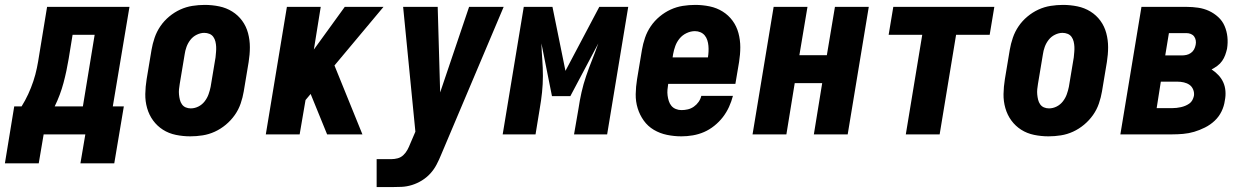

<svg xmlns="http://www.w3.org/2000/svg" viewBox="-69 -548 5089 783"><path d="M-49 118 -11 -114H19Q34 -138 46 -164Q58 -190 67 -217Q76 -244 81.5 -271Q87 -298 91 -325L123 -520H459L391 -114H436L397 118H259L279 0H109L89 118ZM154 -114H269L317 -406H227L211 -308Q203 -259 190 -210Q177 -161 154 -114Z M707 8Q707 8 707 8Q707 8 707 8Q677 8 648 2Q619 -4 595.5 -19Q572 -34 555.5 -56.5Q539 -79 531 -107Q523 -135 523.5 -164.5Q524 -194 529 -225L549 -345Q553 -369 561.5 -394Q570 -419 585 -441Q600 -463 621 -480.5Q642 -498 666 -509Q690 -520 715.5 -524Q741 -528 766 -528Q766 -528 766 -528Q766 -528 766 -528Q796 -528 825 -522Q854 -516 878 -501Q902 -486 918.5 -463.5Q935 -441 942.5 -413Q950 -385 950 -355.5Q950 -326 945 -295L925 -175Q921 -151 912.5 -126Q904 -101 888.5 -79Q873 -57 852 -39.5Q831 -22 807 -11Q783 0 757.5 4Q732 8 707 8ZM709 -106Q725 -106 740 -113.5Q755 -121 765.5 -134.5Q776 -148 781.5 -163.5Q787 -179 790 -194L810 -314Q811 -325 812 -336Q813 -347 812.5 -357.5Q812 -368 809.5 -378.5Q807 -389 801 -397.5Q795 -406 785 -410Q775 -414 764 -414Q749 -414 733.5 -406.5Q718 -399 707.5 -385.5Q697 -372 691.5 -356.5Q686 -341 684 -326L664 -206Q662 -195 661 -184Q660 -173 661 -162.5Q662 -152 664.5 -141.5Q667 -131 673 -122.5Q679 -114 688.5 -110Q698 -106 709 -106Z M1015 0 1101 -520H1239L1211 -346L1337 -520H1495L1295 -281L1409 0H1265L1199 -162L1198 -165L1177 -140L1153 0Z M1467 215V101H1527Q1540 101 1553 97.5Q1566 94 1576 84.5Q1586 75 1592.5 63Q1599 51 1604 38L1625 -11L1575 -520H1716L1726 -171L1844 -520H1985L1730 83Q1722 103 1711.5 123Q1701 143 1686 159.5Q1671 176 1651.5 188Q1632 200 1611 206.5Q1590 213 1569 214Q1548 215 1527 215Z M1981 0 2067 -520H2184L2237 -259L2375 -520H2493L2407 0H2272L2290 -104Q2295 -138 2302.5 -171.5Q2310 -205 2321.5 -238.5Q2333 -272 2346 -304.5Q2359 -337 2371 -371L2257 -156H2182L2139 -371Q2140 -337 2142.5 -304.5Q2145 -272 2145 -238.5Q2145 -205 2141.5 -171.5Q2138 -138 2132 -104L2115 0Z M2710 8Q2680 8 2651 2Q2622 -4 2597.5 -18.5Q2573 -33 2556.5 -56Q2540 -79 2531.5 -106.5Q2523 -134 2523.5 -164Q2524 -194 2529 -225L2549 -345Q2553 -369 2561.5 -394Q2570 -419 2585 -441Q2600 -463 2621 -480.5Q2642 -498 2666 -509Q2690 -520 2715.5 -524Q2741 -528 2766 -528Q2766 -528 2766 -528Q2766 -528 2766 -528Q2796 -528 2825 -522Q2854 -516 2878 -501Q2902 -486 2918.5 -463.5Q2935 -441 2942.5 -413Q2950 -385 2950 -355.5Q2950 -326 2945 -295L2930 -206H2656Q2654 -194 2653 -182Q2652 -170 2653.5 -158.5Q2655 -147 2658.5 -136Q2662 -125 2669 -116.5Q2676 -108 2687 -103.5Q2698 -99 2710 -99Q2723 -99 2736 -102Q2749 -105 2760.5 -113Q2772 -121 2780 -132.5Q2788 -144 2791 -157H2920Q2914 -134 2904 -112Q2894 -90 2879 -70.5Q2864 -51 2844 -35Q2824 -19 2802 -9.5Q2780 0 2756.5 4Q2733 8 2710 8ZM2674 -314H2818Q2820 -326 2820.5 -338Q2821 -350 2820 -361.5Q2819 -373 2815.5 -384Q2812 -395 2805 -403.5Q2798 -412 2787.5 -416.5Q2777 -421 2765 -421Q2748 -421 2731 -413Q2714 -405 2702.5 -391Q2691 -377 2685 -360.5Q2679 -344 2676 -327Z M3000 0 3086 -520H3224L3191 -323H3303L3336 -520H3474L3388 0H3250L3284 -209H3172L3138 0Z M3625 0 3692 -406H3555L3574 -520H3986L3967 -406H3830L3763 0Z M4207 8Q4207 8 4207 8Q4207 8 4207 8Q4177 8 4148 2Q4119 -4 4095.5 -19Q4072 -34 4055.5 -56.5Q4039 -79 4031 -107Q4023 -135 4023.5 -164.5Q4024 -194 4029 -225L4049 -345Q4053 -369 4061.5 -394Q4070 -419 4085 -441Q4100 -463 4121 -480.5Q4142 -498 4166 -509Q4190 -520 4215.5 -524Q4241 -528 4266 -528Q4266 -528 4266 -528Q4266 -528 4266 -528Q4296 -528 4325 -522Q4354 -516 4378 -501Q4402 -486 4418.5 -463.5Q4435 -441 4442.5 -413Q4450 -385 4450 -355.5Q4450 -326 4445 -295L4425 -175Q4421 -151 4412.5 -126Q4404 -101 4388.5 -79Q4373 -57 4352 -39.5Q4331 -22 4307 -11Q4283 0 4257.5 4Q4232 8 4207 8ZM4209 -106Q4225 -106 4240 -113.5Q4255 -121 4265.5 -134.5Q4276 -148 4281.5 -163.5Q4287 -179 4290 -194L4310 -314Q4311 -325 4312 -336Q4313 -347 4312.5 -357.5Q4312 -368 4309.5 -378.5Q4307 -389 4301 -397.5Q4295 -406 4285 -410Q4275 -414 4264 -414Q4249 -414 4233.5 -406.5Q4218 -399 4207.5 -385.5Q4197 -372 4191.5 -356.5Q4186 -341 4184 -326L4164 -206Q4162 -195 4161 -184Q4160 -173 4161 -162.5Q4162 -152 4164.5 -141.5Q4167 -131 4173 -122.5Q4179 -114 4188.5 -110Q4198 -106 4209 -106Z M4500 0 4586 -520H4769Q4794 -520 4817.5 -516.5Q4841 -513 4861.5 -503.5Q4882 -494 4899 -478.5Q4916 -463 4925 -442Q4934 -421 4936.5 -397.5Q4939 -374 4935 -349Q4932 -336 4927.5 -323.5Q4923 -311 4915 -299.5Q4907 -288 4895.5 -279.5Q4884 -271 4872 -265Q4887 -255 4899.5 -242Q4912 -229 4919.5 -212.5Q4927 -196 4928.5 -176.5Q4930 -157 4926 -138Q4923 -115 4912.5 -93.5Q4902 -72 4884.5 -55.5Q4867 -39 4845 -28Q4823 -17 4801 -10.5Q4779 -4 4756 -2Q4733 0 4711 0ZM4683 -322H4751Q4760 -322 4769.5 -324Q4779 -326 4787.5 -332Q4796 -338 4800.5 -346.5Q4805 -355 4807 -365Q4809 -374 4807.5 -383Q4806 -392 4801 -399Q4796 -406 4787.5 -409.5Q4779 -413 4769 -413H4698ZM4648 -107H4711Q4720 -107 4729 -108Q4738 -109 4747 -111Q4756 -113 4764.5 -116.5Q4773 -120 4781 -125.5Q4789 -131 4793.5 -139.5Q4798 -148 4800 -157Q4802 -170 4797 -182.5Q4792 -195 4782 -202Q4772 -209 4759 -212Q4746 -215 4732 -215H4665Z"/></svg>

Font: Iosevka SS04 Heavy Oblique
Style: Regular
Weight: 900
Italic angle: -9°
Monospace: yes
Designer: Belleve Invis
Foundry: Belleve Invis
Version: Version 19.0.0; ttfautohint (v1.8.4)